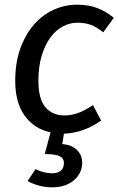

<svg xmlns="http://www.w3.org/2000/svg" viewBox="-20 -559 506 820"><path d="M201 181Q253 181 253 136Q253 118 235.5 108.5Q218 99 171 99L196 6Q127 -8 86 -64Q45 -120 45 -214Q45 -292 67 -352.5Q89 -413 125.5 -454.5Q162 -496 209.5 -517.5Q257 -539 309 -539Q357 -539 394.5 -525Q432 -511 466 -483L421 -421Q392 -444 367.5 -453Q343 -462 310 -462Q278 -462 248 -446Q218 -430 195 -398.5Q172 -367 158 -321Q144 -275 144 -214Q144 -136 174 -101Q204 -66 255 -66Q284 -66 312.5 -76Q341 -86 377 -110L412 -44Q336 9 253 12L246 56Q287 60 309 82Q331 104 331 136Q331 180 296 210.5Q261 241 203 241Q172 241 144 233Q116 225 98 214L132 163Q146 171 165 176Q184 181 201 181Z"/></svg>

Font: Yekcdsyqcyvpieeyorgstswgcgt
Style: Regular
Weight: 400
Italic angle: -8°
Designer: Carrois Corporate & Edenspiekermann
Foundry: Carrois Corporate GbR & Edenspiekermann AG
Version: Version 2.001